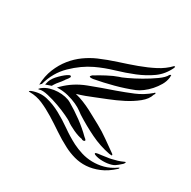

<svg xmlns="http://www.w3.org/2000/svg" viewBox="-114 -672 682 687"><g transform="rotate(30 227.5 -328.5)"><path d="M425 -519Q423 -502 414 -486.5Q405 -471 393 -457.5Q381 -444 367.5 -434Q354 -424 342 -419Q307 -405 267.5 -394.5Q228 -384 190 -377Q189 -377 183 -376.5Q177 -376 175 -379Q175 -381 179 -385Q183 -389 185 -389Q199 -398 223.5 -411Q248 -424 266 -430Q272 -431 294.5 -441.5Q317 -452 342.5 -466.5Q368 -481 390.5 -497Q413 -513 419 -526Q421 -527 422 -528Q423 -529 425 -529ZM421 -556Q405 -522 377 -502Q349 -482 314.5 -468Q280 -454 242.5 -443Q205 -432 171 -416Q129 -396 91.5 -359.5Q54 -323 40 -270Q38 -269 36.5 -267Q35 -265 33 -263Q34 -299 46 -328.5Q58 -358 76.5 -381Q95 -404 118 -420.5Q141 -437 166 -448Q201 -463 237 -474.5Q273 -486 306 -498Q339 -510 368 -525Q397 -540 418 -562Q421 -562 421 -562Q423 -562 422 -560Q421 -558 421 -556ZM440 -177Q440 -175 439 -173.5Q438 -172 437 -170L434 -167Q422 -156 413 -150Q404 -144 384 -141Q376 -140 366 -140Q356 -140 347.5 -141.5Q339 -143 333 -145.5Q327 -148 329 -151Q330 -153 339.5 -154.5Q349 -156 352 -156Q363 -158 372.5 -159Q382 -160 390 -162Q403 -165 413 -168Q423 -171 436 -177Q440 -179 440 -177ZM385 -174Q385 -173 381 -173.5Q377 -174 374 -174Q332 -182 293 -201Q254 -220 216 -244Q213 -246 203 -253.5Q193 -261 177 -268.5Q161 -276 139.5 -281.5Q118 -287 93 -286L100 -293Q135 -328 183.5 -346.5Q232 -365 282 -382Q313 -393 344.5 -406Q376 -419 404 -443Q406 -447 408 -445Q410 -443 409 -441.5Q408 -440 406 -437Q400 -416 377.5 -398Q355 -380 327.5 -366Q300 -352 272 -341Q244 -330 227 -323Q213 -317 196.5 -311Q180 -305 163 -300Q180 -296 197.5 -289Q215 -282 231.5 -273.5Q248 -265 262 -257Q276 -249 286 -244Q310 -231 334.5 -213.5Q359 -196 379 -182Q386 -178 385 -174ZM116 -345Q118 -345 116.5 -341.5Q115 -338 112.5 -334.5Q110 -331 107 -327.5Q104 -324 104 -323Q97 -313 90 -305Q83 -297 78 -289L74 -282L51 -274Q52 -280 54.5 -288Q57 -296 64 -306Q69 -313 77.5 -321.5Q86 -330 94 -336.5Q102 -343 108.5 -346Q115 -349 116 -345ZM429 -144Q402 -119 375 -108Q348 -97 323 -95.5Q298 -94 274.5 -100.5Q251 -107 230 -118Q201 -133 174.5 -151Q148 -169 122 -185Q96 -201 70.5 -212Q45 -223 18 -223Q10 -223 14 -226Q18 -229 19 -229Q51 -241 80.5 -234Q110 -227 138.5 -211.5Q167 -196 194.5 -176.5Q222 -157 251 -142Q269 -133 290 -126.5Q311 -120 334 -119.5Q357 -119 380 -125Q403 -131 426 -147Q432 -151 431 -148Q430 -145 429 -144ZM275 -171Q273 -168 268 -168.5Q263 -169 262 -171Q247 -173 225 -183Q203 -193 190 -203Q186 -206 167 -215Q148 -224 124.5 -232.5Q101 -241 77.5 -246.5Q54 -252 42 -248Q38 -246 38 -249Q40 -251 41 -252Q42 -253 44 -255Q57 -265 72.5 -269.5Q88 -274 104 -274.5Q120 -275 134.5 -272Q149 -269 159 -263Q187 -247 215.5 -226Q244 -205 267 -182Q269 -181 273 -177Q277 -173 275 -171Z"/></g></svg>

Font: Akronim
Style: Regular
Weight: 400
Designer: Grzegorz Klimczewski
Foundry: Fonty.PL
Version: Version 1.001